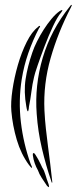

<svg xmlns="http://www.w3.org/2000/svg" viewBox="-20 -705 318 795"><path d="M155 -11Q163 1 168 18.5Q173 36 181 57Q181 58 182.5 63.5Q184 69 182 70Q181 70 179 68Q177 66 175 65Q164 49 153 32Q142 15 137 0Q130 -12 124 -28.5Q118 -45 116 -62Q116 -64 116 -67.5Q116 -71 119 -71Q122 -72 127 -64Q132 -56 138 -45.5Q144 -35 148.5 -25Q153 -15 155 -11ZM164 -248Q166 -208 170 -172Q174 -136 178.5 -101Q183 -66 187.5 -30.5Q192 5 196 44Q196 46 196.5 48.5Q197 51 196 51Q194 52 193.5 49Q193 46 192 44Q170 -20 153.5 -90.5Q137 -161 132 -233Q123 -351 157 -466Q191 -581 269 -678Q270 -680 272 -682Q275 -685 277 -685Q278 -685 277 -682Q276 -679 274 -675Q220 -571 189.5 -464Q159 -357 164 -248ZM107 -26Q109 -21 111.5 -16Q114 -11 111 -10Q110 -10 105.5 -15.5Q101 -21 100 -22Q67 -67 49.5 -126Q32 -185 27 -245Q24 -281 31.5 -332.5Q39 -384 54 -436Q69 -488 90.5 -531Q112 -574 137 -593Q139 -595 141 -597Q143 -599 145 -597Q147 -595 145.5 -593Q144 -591 142 -589Q116 -539 97.5 -486Q79 -433 70 -377Q56 -288 66.5 -199Q77 -110 107 -26ZM89 -264Q78 -325 86 -377.5Q94 -430 114 -488Q121 -509 133.5 -534Q146 -559 161 -582.5Q176 -606 193 -626.5Q210 -647 227 -659Q229 -660 232.5 -662Q236 -664 237 -663Q241 -663 233 -653Q218 -636 199.5 -596.5Q181 -557 164.5 -513.5Q148 -470 135.5 -433.5Q123 -397 121 -386Q114 -357 110 -325Q106 -293 100 -264Q100 -258 99 -254Q97 -244 96 -244Q93 -244 91 -253.5Q89 -263 89 -264Z"/></svg>

Font: Akronim
Style: Regular
Weight: 400
Designer: Grzegorz Klimczewski
Foundry: Fonty.PL
Version: Version 1.001